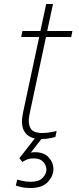

<svg xmlns="http://www.w3.org/2000/svg" viewBox="-20 -685 393 960"><path d="M133 255Q102 255 80.5 249Q59 243 59 243L66 213Q66 213 88 218.5Q110 224 133 224Q174 224 193 204.5Q212 185 212 163Q212 141 196 124Q180 107 149 107Q124 107 107.5 116Q91 125 92 125L77 106L154 7Q115 -1 99 -33Q83 -65 95 -121L176 -500H86L92 -530H182L211 -665H245L216 -530H342L336 -500H210L127 -111Q119 -71 131.5 -45.5Q144 -20 192 -20Q217 -20 240 -25Q263 -30 263 -30L257 0Q257 0 235.5 5Q214 10 187 10L134 78Q144 76 155 76Q200 76 223.5 102Q247 128 247 160Q247 195 219 225Q191 255 133 255Z"/></svg>

Font: Be Vietnam Pro Thin
Style: Italic
Weight: 100
Italic angle: -12°
Designer: Lam Bao, Tony Le, Vietanh Nguyen
Foundry: Yellow Type Foundry
Version: Version 1.002; ttfautohint (v1.8.3)